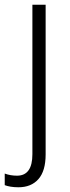

<svg xmlns="http://www.w3.org/2000/svg" viewBox="-56 -645 294 812"><path d="M22 147Q4 147 -11 144.5Q-26 142 -36 138V89Q-12 98 16 98Q81 98 81 7V-625H137V8Q137 78 106.5 112.5Q76 147 22 147Z"/></svg>

Font: Noto Sans Telugu UI SemiCondensed Light
Style: Regular
Weight: 300
Width: 4
Designer: Jelle Bosma - Monotype Design Team
Foundry: Monotype Imaging Inc.
Version: Version 2.005; ttfautohint (v1.8.4.7-5d5b)